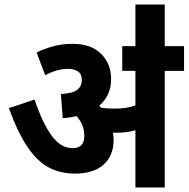

<svg xmlns="http://www.w3.org/2000/svg" viewBox="-20 -825 830 845"><path d="M480 -210Q480 -140 436 -100.5Q392 -61 310 -61Q248 -61 197.5 -86.5Q147 -112 103.5 -174.5Q60 -237 19 -349L132 -387Q168 -281 208 -227Q248 -173 300 -173Q351 -173 351 -226Q351 -252 342.5 -273.5Q334 -295 317 -314Q289 -307 256 -305L248 -411Q299 -414 319.5 -429.5Q340 -445 340 -473Q340 -500 322.5 -511Q305 -522 279 -522Q254 -522 228.5 -514.5Q203 -507 179 -494L141 -594Q171 -609 211 -620.5Q251 -632 300 -632Q381 -632 425 -588Q469 -544 469 -477Q469 -405 417 -360Q421 -356 425 -351Q438 -349 451.5 -348Q465 -347 482 -347Q508 -347 530.5 -350Q553 -353 576 -361V-513H518V-622H790V-513H705V0H576V-252Q557 -246 537 -243.5Q517 -241 497 -241Q487 -241 477 -241Q480 -226 480 -210ZM576 -617V-805H705V-617Z"/></svg>

Font: Noto Sans SemiCondensed
Style: Bold Italic
Weight: 700
Width: 4
Italic angle: -12°
Designer: Monotype Design Team
Foundry: Monotype Imaging Inc.
Version: Version 2.013; ttfautohint (v1.8.4.7-5d5b)